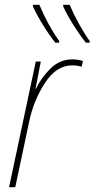

<svg xmlns="http://www.w3.org/2000/svg" viewBox="-20 -785 396 805"><path d="M228 -606V-613Q179 -683 145 -765H118V-758Q135 -721 161 -679Q187 -637 212 -606ZM356 -606V-613Q333 -645 310.5 -686Q288 -727 272 -765H245V-758Q262 -721 288.5 -679Q315 -637 340 -606ZM44 0 102 -274Q120 -362 168 -436.5Q216 -511 283 -511Q305 -511 322 -505L328 -529Q308 -536 283 -536Q230 -536 191 -497Q152 -458 131 -413H129L151 -527H130L18 0Z"/></svg>

Font: Noto Sans Display SemiCondensed Thin
Style: Italic
Weight: 250
Width: 4
Designer: Monotype Design team
Foundry: Monotype Imaging Inc.
Version: 1.000